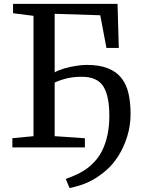

<svg xmlns="http://www.w3.org/2000/svg" viewBox="-20 -763 728 994"><path d="M340 210.5 320.5 163.5Q341 155.5 364.8 145.8Q388.5 136 414.2 120.2Q440 104.5 465.5 78Q491.5 52 509.2 16Q527 -20 536.5 -65Q546 -110 546 -161Q546.5 -265 515.2 -315.2Q484 -365.5 403 -365.5Q363 -365.5 329.5 -358Q296 -350.5 263 -335.5V-58L419.5 -47.5V0H44V-47.5L153.5 -58V-681L47.5 -694.5V-743H588.5L595 -515H531L499 -684L263 -691.5V-388.5Q282.5 -400 313 -408.8Q343.5 -417.5 375 -422.2Q406.5 -427 427.5 -427Q495 -427 539.2 -409.2Q583.5 -391.5 609.2 -358.2Q635 -325 645.5 -278.2Q656 -231.5 656 -173.5Q656 -112 638.5 -56.2Q621 -0.5 592.8 44.2Q564.5 89 530.5 118Q491 152 455.8 170.5Q420.5 189 391.2 197.5Q362 206 340 210.5Z"/></svg>

Font: Merriweather 24pt
Style: Regular
Weight: 400
Designer: Eben Sorkin
Foundry: Eben Sorkin
Version: Version 2.100